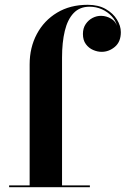

<svg xmlns="http://www.w3.org/2000/svg" viewBox="-20 -780 524 800"><path d="M345.5 -760Q390 -760 420.8 -742.2Q451.5 -724.5 467.5 -698.2Q483.5 -672 483.5 -646Q483.5 -606 458.8 -585Q434 -564 403.5 -564Q386 -564 368 -571.8Q350 -579.5 337.8 -596Q325.5 -612.5 325.5 -638.5Q325.5 -662.5 337 -679.5Q348.5 -696.5 366 -705.5Q383.5 -714.5 402.5 -714Q423.5 -713.5 442.5 -702.5Q461.5 -691.5 467.5 -672Q462 -694.5 445.2 -712.5Q428.5 -730.5 404.8 -741.2Q381 -752 353 -752Q312 -752 286.8 -725.5Q261.5 -699 250 -651.2Q238.5 -603.5 238.5 -540V-7.5H354.5V0H18V-7.5H103.5V-511.5Q103.5 -582 133.5 -638.2Q163.5 -694.5 217.8 -727.2Q272 -760 345.5 -760Z"/></svg>

Font: Bodoni Moda 28pt
Style: Bold
Weight: 700
Designer: Owen Earl
Foundry: indestructible type
Version: Version 2.005